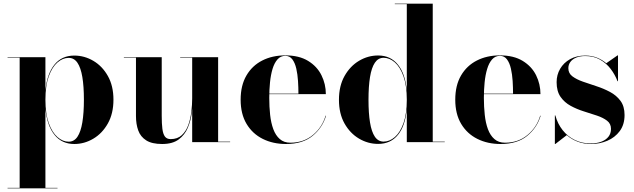

<svg xmlns="http://www.w3.org/2000/svg" viewBox="-20 -770 3434 1040"><path d="M21 250V247.5H86.5V-457.5H21V-460H226V-279.5Q235 -370.5 274.8 -419.8Q314.5 -469 382.5 -469Q437 -469 485.5 -440.5Q534 -412 564.2 -358.5Q594.5 -305 594.5 -230Q594.5 -155 564.2 -101.2Q534 -47.5 485.5 -18.8Q437 10 382.5 10Q315 10 275 -39.8Q235 -89.5 226 -181V247.5H291.5V250ZM352 -2.5Q381.5 -2.5 399.5 -29.2Q417.5 -56 426 -107Q434.5 -158 434.5 -230Q434.5 -302 426 -352.8Q417.5 -403.5 399.5 -430Q381.5 -456.5 352 -456.5Q320 -456.5 291.2 -431.8Q262.5 -407 244.2 -356.8Q226 -306.5 226 -230Q226 -153.5 244.2 -103Q262.5 -52.5 291.2 -27.5Q320 -2.5 352 -2.5Z M858.5 10Q802.5 10 771.8 -9.8Q741 -29.5 728.8 -63.5Q716.5 -97.5 716.5 -141V-457.5H651V-460H856V-142.5Q856 -100.5 859.5 -72.5Q863 -44.5 873.2 -30.5Q883.5 -16.5 904.5 -16.5Q941.5 -16.5 964.8 -38Q988 -59.5 1000 -93.2Q1012 -127 1016.5 -165Q1021 -203 1021 -237L1024 -239.5Q1024 -202.5 1018.8 -159.5Q1013.5 -116.5 997.2 -78Q981 -39.5 948 -14.8Q915 10 858.5 10ZM1021 0V-457.5H956V-460H1161.5V-2.5H1226.5V0Z M1529 10Q1458.5 10 1403 -17.8Q1347.5 -45.5 1315.5 -99Q1283.5 -152.5 1283.5 -230Q1283.5 -307.5 1314.8 -361Q1346 -414.5 1400.5 -442.2Q1455 -470 1525.5 -470Q1600 -470 1648.8 -440.2Q1697.5 -410.5 1721.2 -362.5Q1745 -314.5 1745 -260H1350.5V-262.5H1596.5Q1596.5 -296 1594.2 -331.5Q1592 -367 1585 -398Q1578 -429 1563.8 -448.2Q1549.5 -467.5 1525.5 -467.5Q1500 -467.5 1483 -448.2Q1466 -429 1456.2 -396.5Q1446.5 -364 1442.5 -323.5Q1438.5 -283 1438.5 -240Q1438.5 -191.5 1443.2 -147.8Q1448 -104 1460.5 -70.2Q1473 -36.5 1495.5 -16.8Q1518 3 1553 3Q1624.5 3 1674.8 -38.8Q1725 -80.5 1743.5 -143H1746Q1726.5 -78 1673 -34Q1619.5 10 1529 10Z M2028 9.5Q1973.5 9.5 1925 -19Q1876.5 -47.5 1846.2 -101Q1816 -154.5 1816 -229.5Q1816 -304.5 1846.2 -358.2Q1876.5 -412 1925 -440.8Q1973.5 -469.5 2028 -469.5Q2095.5 -469.5 2135.5 -419.8Q2175.5 -370 2183.5 -279V-747.5H2118.5V-750H2324V-2.5H2389V0H2183.5V-180Q2175.5 -89 2135.8 -39.8Q2096 9.5 2028 9.5ZM2058 -3Q2090 -3 2118.8 -27.8Q2147.5 -52.5 2165.5 -102.8Q2183.5 -153 2183.5 -229.5Q2183.5 -306 2165.5 -356.5Q2147.5 -407 2118.8 -432Q2090 -457 2058 -457Q2028.5 -457 2010.5 -430.2Q1992.5 -403.5 1984.2 -352.5Q1976 -301.5 1976 -229.5Q1976 -157.5 1984.2 -106.8Q1992.5 -56 2010.5 -29.5Q2028.5 -3 2058 -3Z M2691.5 10Q2621 10 2565.5 -17.8Q2510 -45.5 2478 -99Q2446 -152.5 2446 -230Q2446 -307.5 2477.2 -361Q2508.5 -414.5 2563 -442.2Q2617.5 -470 2688 -470Q2762.5 -470 2811.2 -440.2Q2860 -410.5 2883.8 -362.5Q2907.5 -314.5 2907.5 -260H2513V-262.5H2759Q2759 -296 2756.8 -331.5Q2754.5 -367 2747.5 -398Q2740.5 -429 2726.2 -448.2Q2712 -467.5 2688 -467.5Q2662.5 -467.5 2645.5 -448.2Q2628.5 -429 2618.8 -396.5Q2609 -364 2605 -323.5Q2601 -283 2601 -240Q2601 -191.5 2605.8 -147.8Q2610.5 -104 2623 -70.2Q2635.5 -36.5 2658 -16.8Q2680.5 3 2715.5 3Q2787 3 2837.2 -38.8Q2887.5 -80.5 2906 -143H2908.5Q2889 -78 2835.5 -34Q2782 10 2691.5 10Z M2985.5 10V-145H2988Q3000.5 -99 3027.8 -64.8Q3055 -30.5 3093.8 -11.8Q3132.5 7 3179.5 7Q3211.5 7 3236.5 -2.2Q3261.5 -11.5 3275.5 -29Q3289.5 -46.5 3289.5 -72Q3289.5 -100 3268.2 -116.2Q3247 -132.5 3213.5 -143.8Q3180 -155 3142.2 -166.8Q3104.5 -178.5 3071 -196.8Q3037.5 -215 3016.2 -245.5Q2995 -276 2995 -325Q2995 -364.5 3014 -397.2Q3033 -430 3067.8 -449.5Q3102.5 -469 3150 -469Q3185.5 -469 3214 -457.5Q3242.5 -446 3264 -427.5L3325 -470H3327.5V-330H3325Q3311.5 -365.5 3288 -396.5Q3264.5 -427.5 3230.2 -447Q3196 -466.5 3150.5 -466.5Q3121.5 -466.5 3101 -458Q3080.5 -449.5 3069.5 -434.5Q3058.5 -419.5 3058.5 -400.5Q3058.5 -373 3080.5 -356.5Q3102.5 -340 3137.2 -327.8Q3172 -315.5 3210.8 -303Q3249.5 -290.5 3284.2 -272Q3319 -253.5 3341 -223.8Q3363 -194 3363 -147Q3363 -95 3337 -60Q3311 -25 3269.5 -7.5Q3228 10 3182 10Q3142.5 10 3109.2 -2.5Q3076 -15 3050 -38L2988 10Z"/></svg>

Font: Bodoni Moda 72pt
Style: Bold
Weight: 700
Designer: Owen Earl
Foundry: indestructible type
Version: Version 2.004